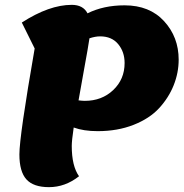

<svg xmlns="http://www.w3.org/2000/svg" viewBox="-20 -746 757 792"><path d="M182 26Q118 26 89 -6Q60 -38 60 -109Q60 -184 123 -546L70 -653Q183 -726 276 -726Q323 -726 341 -691Q407 -724 494 -724Q597 -724 657 -658.5Q717 -593 717 -500Q717 -446 696.5 -394.5Q676 -343 636.5 -300Q597 -257 531 -231Q465 -205 383 -205Q325 -205 284 -220Q276 -166 276 -144Q276 -61 306 -19Q249 26 182 26ZM393 -596Q373 -596 349 -588Q344 -553 326.5 -458Q309 -363 304 -332Q320 -330 330 -330Q400 -330 447 -374.5Q494 -419 494 -486Q494 -532 467.5 -564Q441 -596 393 -596Z"/></svg>

Font: Lemonada
Style: Bold
Weight: 700
Designer: Mohamed Gaber (Arabic), Eduardo Tunni (Latin)
Foundry: Kief Type Foundry
Version: Version 4.004